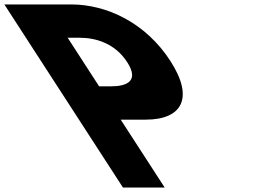

<svg xmlns="http://www.w3.org/2000/svg" viewBox="-494 -845 1180 865"><path d="M-474.4 -825 60 0H248L49.8 -306H162.8C323.8 -306 383.3 -401 273.2 -571C162.4 -742 -12.4 -825 -173.4 -825ZM-47.4 -456 -189.2 -675H-136.2C-62.2 -675 24 -650 79 -565C133.4 -481 79.6 -456 5.6 -456Z"/></svg>

Font: Hussar
Style: BdOpOblSeven
Weight: 700
Foundry: Cannot Into Space Fonts
Version: Version 2.00